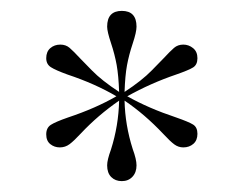

<svg xmlns="http://www.w3.org/2000/svg" viewBox="-20 -734 448 353"><path d="M224 -654Q217 -633 213.5 -614Q210 -595 209 -565Q241 -586 259 -604.5Q277 -623 280 -626Q293 -640 300 -646Q307 -652 317 -652Q327 -652 335 -645.5Q343 -639 343 -627Q343 -615 335 -610Q327 -605 304 -597Q257 -581 214 -557Q253 -535 304 -518Q327 -510 335 -505Q343 -500 343 -488Q343 -476 335.5 -469.5Q328 -463 317 -463Q308 -463 300.5 -468.5Q293 -474 280 -488Q246 -524 209 -549Q210 -504 224 -460Q231 -441 231 -430Q231 -417 223.5 -409Q216 -401 204 -401Q192 -401 184.5 -408.5Q177 -416 177 -430Q177 -440 184 -459Q198 -503 199 -549Q160 -522 129 -489Q116 -475 108 -469Q100 -463 90 -463Q80 -463 72.5 -469Q65 -475 65 -487Q65 -499 73.5 -504.5Q82 -510 105 -518Q156 -535 194 -557Q155 -580 104 -597Q82 -605 73.5 -610.5Q65 -616 65 -627Q65 -639 72.5 -645.5Q80 -652 91 -652Q101 -652 108 -646Q115 -640 128 -626Q131 -623 149 -604.5Q167 -586 199 -565Q198 -595 194.5 -614.5Q191 -634 184 -655Q177 -676 177 -685Q177 -714 204 -714Q231 -714 231 -685Q231 -675 224 -654Z"/></svg>

Font: Libre Caslon Display
Style: Regular
Weight: 400
Designer: Pablo Impallari, Rodrigo Fuenzalida
Foundry: Pablo Impallari, Rodrigo Fuenzalida
Version: Version 1.100; ttfautohint (v1.6) -l 8 -r 50 -G 200 -x 14 -D